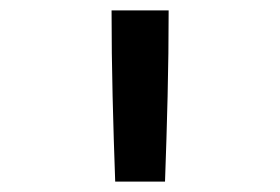

<svg xmlns="http://www.w3.org/2000/svg" viewBox="-20 -792 540 370"><path d="M202 -442Q199 -524 197 -606.5Q195 -689 195 -772H305Q305 -689 303 -606.5Q301 -524 298 -442Z"/></svg>

Font: Iosevka SS18 Semibold
Style: Regular
Weight: 600
Monospace: yes
Designer: Belleve Invis
Foundry: Belleve Invis
Version: Version 25.1.1; ttfautohint (v1.8.4)